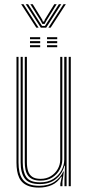

<svg xmlns="http://www.w3.org/2000/svg" viewBox="-20 -864 409 891"><path d="M160.8 6.5Q135.5 6.5 117.5 0.9Q99.5 -4.8 87.6 -14.9Q75.8 -25 69 -39.4Q62.2 -53.8 59.4 -71.4Q56.5 -89 56.5 -109.5V-600H66V-110Q66 -86 70.2 -66.2Q74.5 -46.5 85.1 -32Q95.8 -17.5 114.5 -9.6Q133.2 -1.8 162.5 -1.8Q204.5 -1.8 232.4 -20.2Q260.2 -38.8 273.8 -68.2H276.2L269.8 -19.8V0H260V-12L266.8 -44H264.2Q247 -17 220.2 -5.2Q193.5 6.5 160.8 6.5ZM298.8 0V-600H308.5V0ZM168 -25.8Q145.8 -25.8 131.5 -32.2Q117.2 -38.8 109.2 -50.2Q101.2 -61.8 98.1 -77.4Q95 -93 95 -111V-600H104.8V-111Q104.8 -88 110.2 -70.6Q115.8 -53.2 129.5 -43.6Q143.2 -34 168.5 -34Q195.2 -34 215.8 -46.5Q236.2 -59 247.9 -79.5Q259.5 -100 259.5 -123.2V-600H269.2V-123.5Q269.2 -99.8 257.2 -77.4Q245.2 -55 222.6 -40.4Q200 -25.8 168 -25.8ZM164.5 -9.8Q114 -9.8 94.9 -35.6Q75.8 -61.5 75.8 -110.2V-600H85.5V-110.5Q85.5 -67.5 102.1 -42.6Q118.8 -17.8 166.2 -17.8Q201.8 -17.8 226.8 -33.2Q251.8 -48.8 265 -73.1Q278.2 -97.5 278.2 -123.5V-600H289V0H279.2V-32L281.5 -94.8H279Q268.8 -56.8 239.2 -33.1Q209.8 -9.5 164.5 -9.8ZM198.2 -682.2V-691.5H245.5V-682.2ZM119.2 -645V-654.2H166.5V-645ZM119.2 -663.5V-673H166.5V-663.5ZM119.2 -682.2V-691.5H166.5V-682.2ZM198.2 -645V-654.2H245.5V-645ZM198.2 -663.5V-673H245.5V-663.5ZM78.2 -844.5H89L159.2 -735.5H148.5ZM99.5 -844.5H110.5L163.8 -761L175 -743.8H188.8L199.8 -761L253.2 -844.5H264.2L194.2 -735.5H169.5ZM120.8 -844.5H131.8L176 -772.8L179 -764H184.8L187.8 -772.8L232 -844.5H243L194.8 -767.2L187 -752.8H176.8L169.2 -767.2ZM274.8 -844.5H285.5L215 -735.5H204.5Z"/></svg>

Font: Big Shoulders Inline Text ExtraLight
Style: Regular
Weight: 250
Version: Version 2.002